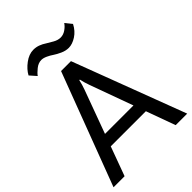

<svg xmlns="http://www.w3.org/2000/svg" viewBox="-263 -1038 1152 1152"><g transform="rotate(-45 312.5 -462.0)"><path d="M0 0H93.8L291 -537.1Q296.9 -553.2 301.3 -568.4Q305.7 -583.5 309.1 -599.6H314Q317.4 -583.5 321.8 -568.4Q326.2 -553.2 332 -537.1L527.3 0H625L354.5 -715.8H270.5ZM116.2 -185.5H507.3L479 -262.7H145ZM113.8 -835 150.4 -793.5Q160.2 -808.1 184.1 -827.4Q208 -846.7 233.9 -846.7Q250 -846.7 270.3 -837.4Q290.5 -828.1 308.1 -815.9Q323.7 -805.2 349.9 -793.2Q376 -781.2 401.9 -781.2Q432.6 -781.2 466.6 -803Q500.5 -824.7 521 -864.7L487.8 -906.2Q475.1 -887.2 454.3 -873.3Q433.6 -859.4 411.1 -859.4Q388.2 -859.4 364.5 -873Q340.8 -886.7 326.2 -895.5Q305.7 -909.2 285.6 -916.5Q265.6 -923.8 243.2 -923.8Q205.6 -923.8 168.7 -896.2Q131.8 -868.7 113.8 -835Z"/></g></svg>

Font: Roboto Flex
Style: Regular
Weight: 400
Designer: Berlow after Robertson
Foundry: Google
Version: Version 3.200;gftools[0.9.32]